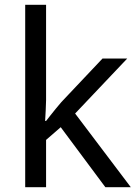

<svg xmlns="http://www.w3.org/2000/svg" viewBox="-20 -780 574 800"><path d="M172 -363Q172 -347 170.5 -321Q169 -295 168 -276H172Q178 -284 190 -299Q202 -314 214.5 -329.5Q227 -345 236 -355L407 -536H510L293 -307L525 0H419L233 -250L172 -197V0H85V-760H172Z"/></svg>

Font: Noto Sans Sogdian
Style: Regular
Weight: 400
Designer: Monotype Design Team
Foundry: Monotype Imaging Inc.
Version: Version 2.002; ttfautohint (v1.8.4.7-5d5b)